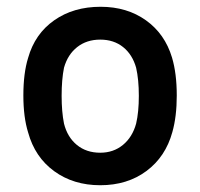

<svg xmlns="http://www.w3.org/2000/svg" viewBox="-20 -539 591 567"><path d="M63 -148Q49 -193 49 -257Q49 -323 63 -368Q83 -439 140 -479Q197 -519 277 -519Q355 -519 411 -479Q467 -439 488 -369Q502 -322 502 -257Q502 -195 489 -149Q469 -76 412.5 -34Q356 8 276 8Q197 8 140 -33.5Q83 -75 63 -148ZM169 -174Q179 -134 207 -111Q235 -88 276 -88Q315 -88 343 -111Q371 -134 382 -174Q390 -208 390 -256Q390 -304 382 -339Q371 -378 343.5 -400Q316 -422 276 -422Q236 -422 208 -400Q180 -378 169 -339Q162 -304 162 -256Q162 -209 169 -174Z"/></svg>

Font: Barlow GEO Semi Bold
Style: Regular
Weight: 600
Designer: Jeremy Tribby
Foundry: Tribby Type
Version: Version 1.408